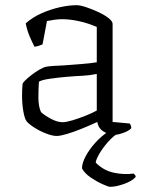

<svg xmlns="http://www.w3.org/2000/svg" viewBox="-20 -520 566 740"><path d="M198 4Q182 4 157.5 -5.5Q133 -15 112 -28.5Q91 -42 83 -52Q75 -62 70 -90.5Q65 -119 65 -152Q65 -164 65.5 -175Q66 -186 67 -196Q67 -200 77 -210Q87 -220 102 -231.5Q117 -243 132.5 -252Q148 -261 159 -263Q170 -265 187 -266Q204 -267 226 -268Q253 -270 291.5 -273Q330 -276 353 -280V-416Q319 -431 284 -438.5Q249 -446 220 -446Q206 -446 191 -444Q176 -442 161 -439L144 -349Q140 -348 132 -344.5Q124 -341 113 -340Q105 -355 95 -378Q85 -401 79 -430Q105 -453 139.5 -468.5Q174 -484 210 -492Q246 -500 275 -500Q289 -500 311.5 -492.5Q334 -485 358 -474Q382 -463 398 -450.5Q414 -438 414 -428V-50L480 -44Q482 -42 484 -36.5Q486 -31 486 -26Q478 -16 455.5 -8Q433 0 420 0Q401 0 380 -12.5Q359 -25 355 -50Q325 -36 294 -23.5Q263 -11 237.5 -3.5Q212 4 198 4ZM221 -49Q235 -49 260 -56.5Q285 -64 311 -74.5Q337 -85 353 -94V-235Q323 -229 298 -228Q273 -227 238 -224Q203 -221 172 -216.5Q141 -212 130 -205Q128 -177 128 -143.5Q128 -110 138 -88Q152 -75 176.5 -62Q201 -49 221 -49ZM404 200Q398 200 375.5 190Q353 180 329.5 164Q306 148 296 129Q296 109 310 82.5Q324 56 347.5 30Q371 4 399 -14H446Q417 3 395 28.5Q373 54 361 76Q349 98 349 107Q379 137 418 145.5Q457 154 495 149Q497 151 500 154Q503 157 503 162Q489 178 458 189Q427 200 404 200Z"/></svg>

Font: Texturina Thin
Style: Regular
Weight: 100
Designer: Guillermo Torres Carreño
Foundry: Omnibus-Type
Version: Version 1.002; ttfautohint (v1.8.3)